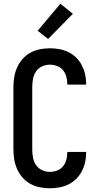

<svg xmlns="http://www.w3.org/2000/svg" viewBox="-20 -1002 540 1030"><path d="M247 8Q220 8 193 2.5Q166 -3 142.5 -16Q119 -29 101 -49.5Q83 -70 72 -94.5Q61 -119 56.5 -146Q52 -173 52 -200V-535Q52 -562 56.5 -589Q61 -616 72 -640.5Q83 -665 101 -685.5Q119 -706 142.5 -719Q166 -732 193 -737.5Q220 -743 247 -743Q273 -743 298 -738.5Q323 -734 346 -723Q369 -712 387.5 -694Q406 -676 418 -653.5Q430 -631 436 -606Q442 -581 442 -555V-548H341V-552Q341 -572 335.5 -591.5Q330 -611 317.5 -626Q305 -641 286 -648Q267 -655 247 -655Q225 -655 205 -645.5Q185 -636 173 -618Q161 -600 157 -578.5Q153 -557 153 -535V-200Q153 -178 157 -156.5Q161 -135 173 -117Q185 -99 205 -89.5Q225 -80 247 -80Q267 -80 286 -87Q305 -94 317.5 -109Q330 -124 335.5 -143.5Q341 -163 341 -183V-187H442V-180Q442 -154 436 -129Q430 -104 418 -81.5Q406 -59 387.5 -41Q369 -23 346 -12Q323 -1 298 3.5Q273 8 247 8ZM238 -793 182 -837 304 -982 371 -928Z"/></svg>

Font: Iosevka Term Semibold
Style: Regular
Weight: 600
Monospace: yes
Designer: Belleve Invis
Foundry: Belleve Invis
Version: Version 31.4.0